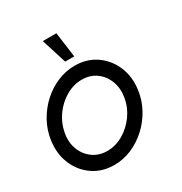

<svg xmlns="http://www.w3.org/2000/svg" viewBox="-175 -821 903 955"><g transform="rotate(-30 276.0 -343.0)"><path d="M208 13Q139 13 87.2 -22.5Q35.5 -58 10.2 -117.8Q-15 -177.5 -5 -250Q2.5 -305 28.8 -352.8Q55 -400.5 94.5 -436.8Q134 -473 182.2 -493.5Q230.5 -514 282 -514Q351 -514 402.8 -478.5Q454.5 -443 480 -383Q505.5 -323 495 -250Q487.5 -195.5 461.2 -148Q435 -100.5 395.5 -64.2Q356 -28 308 -7.5Q260 13 208 13ZM212 -65Q260.5 -65 304 -90.5Q347.5 -116 378 -158.2Q408.5 -200.5 417 -250Q426 -300.5 410.5 -342.8Q395 -385 360.5 -410.5Q326 -436 278 -436Q229.5 -436 185.8 -410.2Q142 -384.5 112 -342.2Q82 -300 73 -250Q63.5 -198.5 79.8 -156.5Q96 -114.5 130.8 -89.8Q165.5 -65 212 -65ZM206.5 -699H284.5L304 -555H252Z"/></g></svg>

Font: Urbanist
Style: Italic
Weight: 400
Italic angle: -8°
Designer: Corey Hu
Foundry: Corey Hu
Version: Version 1.330; ttfautohint (v1.8.4.7-5d5b)